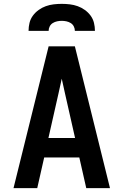

<svg xmlns="http://www.w3.org/2000/svg" viewBox="-20 -975 640 995"><path d="M50 0 232 -735H368L550 0H427L391 -159H209L173 0ZM369 -260 317 -490Q313 -509 308.5 -528.5Q304 -548 300 -567Q296 -548 291.5 -528.5Q287 -509 283 -490L231 -260ZM128 -815Q128 -836 133 -856.5Q138 -877 150.5 -894Q163 -911 180.5 -923.5Q198 -936 217.5 -943Q237 -950 258 -952.5Q279 -955 300 -955Q321 -955 342 -952.5Q363 -950 382.5 -943Q402 -936 419.5 -923.5Q437 -911 449.5 -894Q462 -877 467 -856.5Q472 -836 472 -815H368Q368 -827 362.5 -838Q357 -849 346.5 -855.5Q336 -862 324 -864.5Q312 -867 300 -867Q288 -867 276 -864.5Q264 -862 253.5 -855.5Q243 -849 237.5 -838Q232 -827 232 -815Z"/></svg>

Font: Iosevka Custom Extended
Style: Bold
Weight: 700
Width: 7
Monospace: yes
Designer: Belleve Invis
Foundry: Belleve Invis
Version: Version 11.2.4; ttfautohint (v1.8.4)